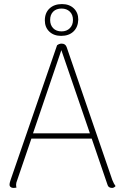

<svg xmlns="http://www.w3.org/2000/svg" viewBox="-20 -914 602 942"><path d="M547 -1Q539 8 530 8Q522 8 516 4.5Q510 1 508 -6L430 -234H134L64 -29Q59 -17 59 -8Q59 2 61 6Q55 8 45 8Q37 8 31.5 3Q26 -2 27 -10Q27 -15 29.5 -23Q32 -31 33 -34L260 -692Q271 -700 282 -700Q301 -700 307 -683L531 -31Q539 -11 547 -1ZM421 -260 281 -668 142 -260ZM364 -818Q363 -781 340.5 -759.5Q318 -738 280 -738Q244 -738 222 -759Q200 -780 200 -814Q200 -851 223 -872.5Q246 -894 284 -894Q320 -894 342 -873Q364 -852 364 -818ZM226 -816Q226 -791 241 -775.5Q256 -760 282 -760Q307 -760 322.5 -775.5Q338 -791 338 -816Q338 -842 322.5 -857Q307 -872 282 -872Q256 -872 241 -857Q226 -842 226 -816Z"/></svg>

Font: Arima Madurai Thin
Style: Regular
Weight: 250
Designer: Joana Correia and Natanael Gama
Foundry: NDISCOVER
Version: Version 1.019; ttfautohint (v1.5) -l 7 -r 28 -G 50 -x 13 -D 